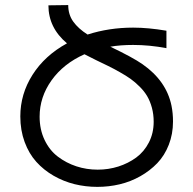

<svg xmlns="http://www.w3.org/2000/svg" viewBox="-20 -729 762 757"><path d="M636.2 -607.9V-539.1Q569.8 -551.8 504.9 -551.8Q454.1 -551.8 415 -544.9Q502.9 -502.9 541.5 -476.1Q636.2 -410.2 656.2 -312Q662.1 -282.7 662.1 -250Q662.1 -200.7 645.5 -158.2Q628.9 -115.7 600.1 -85.7Q571.3 -55.7 533.2 -34.2Q495.1 -12.7 452.1 -2.4Q409.2 7.8 363.8 7.8Q317.4 7.8 273.9 -2.9Q230.5 -13.7 191.4 -36.1Q152.3 -58.6 123.3 -90.8Q94.2 -123 77.1 -169.2Q60.1 -215.3 60.1 -270Q60.1 -358.4 108.4 -434.3Q156.7 -510.3 244.1 -558.1Q170.9 -619.6 170.9 -708L249 -709Q249 -671.4 268.8 -643.8Q288.6 -616.2 325.2 -592.8Q410.2 -620.1 504.9 -620.1Q564.5 -620.1 636.2 -607.9ZM585.9 -249Q585.9 -278.3 578.9 -304.2Q571.8 -330.1 560.5 -349.4Q549.3 -368.7 531 -387Q512.7 -405.3 494.9 -418Q477.1 -430.7 451.9 -444.8Q426.8 -459 406.7 -468.8Q386.7 -478.5 358.9 -491.9Q331.1 -505.4 313 -515.1Q230 -478 183.1 -412.1Q136.2 -346.2 136.2 -269Q136.2 -218.3 155.8 -177.2Q175.3 -136.2 208.3 -111.3Q241.2 -86.4 281.2 -73.2Q321.3 -60.1 365.2 -60.1Q407.7 -60.1 446.8 -72.5Q485.8 -85 517.1 -107.9Q548.3 -130.9 567.1 -167.5Q585.9 -204.1 585.9 -249Z"/></svg>

Font: LT Superior
Style: Regular
Weight: 400
Designer: Daniel Lyons
Foundry: LyonsType
Version: Version 1.000